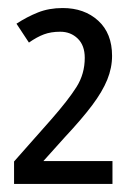

<svg xmlns="http://www.w3.org/2000/svg" viewBox="-20 -878 314 478"><path d="M15 -420V-476L107 -580Q150 -629 170.5 -661.5Q191 -694 191 -734Q191 -765 173.5 -782Q156 -799 130 -799Q107 -799 89.5 -792.5Q72 -786 52 -772L21 -819Q47 -836 74.5 -847Q102 -858 136 -858Q190 -858 224.5 -826.5Q259 -795 259 -739Q259 -709 247 -679.5Q235 -650 209.5 -616Q184 -582 141 -536L88 -477H260V-420Z"/></svg>

Font: Noto Sans Tamil UI ExtraCondensed
Style: Regular
Weight: 400
Width: 2
Designer: Jelle Bosma - Monotype Design Team
Foundry: Monotype Imaging Inc.
Version: Version 2.004